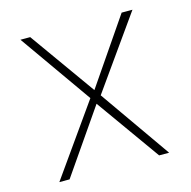

<svg xmlns="http://www.w3.org/2000/svg" viewBox="-93 -698 783 789"><g transform="rotate(-15 299.0 -303.0)"><path d="M64.5 0 277 -300.5 61.5 -606.5H103L301.5 -328L492 -606.5H538L321 -300.5L531.5 0H489L295.5 -271.5L108 0Z"/></g></svg>

Font: Karla ExtraLight
Style: Regular
Weight: 250
Designer: Jonathan Pinhorn
Version: Version 2.004;gftools[0.9.33]